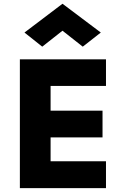

<svg xmlns="http://www.w3.org/2000/svg" viewBox="-20 -980 652 1000"><path d="M83.5 0V-671H532V-532.5H243.5V-403.5H514V-264.5H243.5V-140H532V0ZM200 -737 107.5 -810.5 305.5 -960.5 505 -810.5 411 -737 277 -842.5H334Z"/></svg>

Font: Karla ExtraBold
Style: Regular
Weight: 800
Designer: Jonathan Pinhorn
Version: Version 2.001